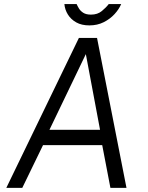

<svg xmlns="http://www.w3.org/2000/svg" viewBox="-20 -906 714 926"><path d="M10.5 0 360.5 -723H448L590 0H512.5L473 -206H187.5L87.5 0ZM218.5 -280H462.5L394 -645ZM411 -783.5Q373.5 -783.5 347.8 -798Q322 -812.5 307.5 -835.8Q293 -859 290.5 -886.5H349.5Q353.5 -877 360.8 -865Q368 -853 381.8 -844.2Q395.5 -835.5 419 -835.5Q450.5 -835.5 471.2 -852.8Q492 -870 504.5 -886.5H564.5Q554 -861.5 532.5 -838Q511 -814.5 480.2 -799Q449.5 -783.5 411 -783.5Z"/></svg>

Font: Public Sans Thin Light
Style: Italic
Weight: 300
Italic angle: -8°
Version: Version 2.001